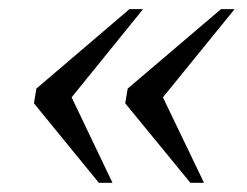

<svg xmlns="http://www.w3.org/2000/svg" viewBox="-20 -436 540 420"><path d="M263.2 -416H293L136.7 -223.1L226.1 -36.1H196.3L54.2 -210L59.6 -242.2ZM463.4 -416H493.2L336.4 -223.1L426.3 -36.1H396.5L253.9 -210L259.3 -242.2Z"/></svg>

Font: Liberation Serif
Style: Italic
Weight: 400
Italic angle: -16.333°
Designer: Steve Matteson
Foundry: Ascender Corporation
Version: Version 2.1.5